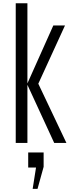

<svg xmlns="http://www.w3.org/2000/svg" viewBox="-20 -891 448 1197"><path d="M78.1 0V-870.6H150.9V-371.1L312.5 -732.4H385.3L218.8 -369.1L394 0H317.9L150.9 -362.3V0ZM183.6 286.6 204.6 153.3H155.8V59.6H252V148.9L213.9 286.6Z"/></svg>

Font: Antonio Thin
Style: Regular
Weight: 250
Designer: Vernon Adams
Foundry: Vernon Adams
Version: Version 1.002